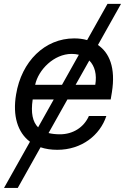

<svg xmlns="http://www.w3.org/2000/svg" viewBox="-32 -747 637 972"><path d="M580.6 -727.3H512.1L409.1 -544C388.1 -550.1 366.1 -552.6 343.4 -552.6C195 -552.6 76.7 -436.4 49.4 -268.5C31.2 -160.9 57.2 -76.3 119.7 -29.5L-11.7 204.5H57.9L173.3 -1.4C198.5 7.1 226.6 11.4 258.2 11.4C381.4 11.4 474.4 -62.5 506.4 -159.8H418C392.4 -101.6 336.6 -67.1 271.7 -67.1C250.4 -67.1 230.8 -69.2 213.8 -73.5L309.3 -243.6H528.4L534.4 -279.5C554.7 -405.5 520.6 -480.8 463.8 -519.2ZM133.5 -243.6H240.1L160.9 -102.3C133.5 -129.6 123.2 -175.1 133.5 -243.6ZM146 -317.8C161.9 -393.5 241.1 -474.1 330.6 -474.1C343.8 -474.1 356.2 -472.7 367.2 -469.8L282 -317.8ZM350.9 -317.8 420.1 -440.7C447.8 -413 459.2 -369.3 450.3 -317.8Z"/></svg>

Font: Margiela Sans Text
Style: Italic
Weight: 400
Italic angle: -9.39999°
Designer: Stefan Endress, Andreas Faust
Version: Version 1.100;FEAKit 1.0